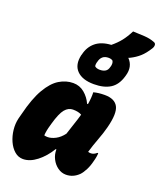

<svg xmlns="http://www.w3.org/2000/svg" viewBox="-178 -1113 1033 1234"><g transform="rotate(20 338.0 -495.5)"><path d="M515 -1002Q556 -1001 594 -998.5Q632 -996 660 -985Q675 -981 676 -968.5Q677 -956 669 -943Q643 -901 616.5 -877.5Q590 -854 556 -837Q550 -834 544 -832Q588 -787 568 -720L566 -713Q548 -651 505 -624Q462 -597 393 -597Q314 -597 276 -636Q238 -675 254 -745L256 -750Q268 -804 307 -836.5Q346 -869 413 -873Q447 -901 470 -930Q493 -959 515 -1002ZM425 -789Q376 -789 365 -738L363 -732Q362 -727 361.5 -720.5Q361 -714 362 -709Q373 -697 398 -697Q421 -697 436 -706.5Q451 -716 456 -739L458 -745Q460 -756 459.5 -764.5Q459 -773 454 -781Q443 -789 425 -789ZM268 -559Q312 -559 345 -531.5Q378 -504 396 -464H402Q410 -513 408 -547Q441 -556 484 -556Q552 -556 575 -513.5Q598 -471 571 -367Q560 -324 541.5 -275.5Q523 -227 508 -176Q517 -173 527 -173Q547 -173 566 -190H572Q572 -180 569.5 -164.5Q567 -149 562 -132Q554 -98 540 -70.5Q526 -43 511 -27Q473 11 423 11Q393 11 367 -7.5Q341 -26 325.5 -56.5Q310 -87 311 -121H306Q271 -63 223.5 -26Q176 11 129 11Q97 11 71.5 -11Q46 -33 30 -68.5Q14 -104 9.5 -145Q5 -186 14 -224L23 -258Q51 -372 89.5 -438Q128 -504 173.5 -531.5Q219 -559 268 -559ZM207 -179Q218 -176 230 -176Q255 -176 284 -191Q313 -206 337 -238Q349 -277 361.5 -313Q374 -349 384 -385Q362 -398 324 -398Q293 -398 269.5 -370Q246 -342 224 -264L221 -253Q208 -209 207 -179Z"/></g></svg>

Font: Recursive Mn Csl St Blk
Style: Italic
Weight: 900
Italic angle: -15°
Monospace: yes
Version: Version 1.079;hotconv 1.0.112;makeotfexe 2.5.65598; ttfautoh